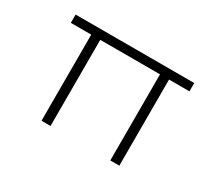

<svg xmlns="http://www.w3.org/2000/svg" viewBox="-103 -722 1032 921"><g transform="rotate(30 413.5 -261.5)"><path d="M198 0V-512L215 -477H85V-523H742V-477H612L629 -512V0H579V-491L593 -477H235L248 -490V0Z"/></g></svg>

Font: Lexend Giga ExtraLight
Style: Regular
Weight: 250
Version: Version 1.007